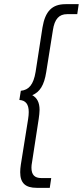

<svg xmlns="http://www.w3.org/2000/svg" viewBox="-20 -788 398 922"><path d="M156 114H219L226 67H178C147 67 131 52 131 17C131 9 132 0 134 -10L166 -218C168 -234 170 -247 170 -260C170 -296 158 -318 135 -331C171 -346 192 -378 202 -442L234 -643C242 -697 264 -720 302 -720H351L358 -768H295C230 -768 197 -734 184 -656L151 -443C141 -382 119 -356 80 -352L73 -308C103 -306 118 -288 118 -250C118 -240 117 -229 115 -216L80 3C78 16 77 28 77 39C77 91 102 114 156 114Z"/></svg>

Font: Arthouse Owned Light
Style: Italic
Weight: 300
Italic angle: -10°
Designer: Jeremy Tribby
Foundry: Tribby Type
Version: Version 1.000;PS 001.000;hotconv 1.0.88;makeotf.lib2.5.64775